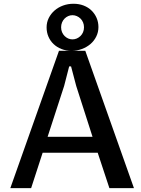

<svg xmlns="http://www.w3.org/2000/svg" viewBox="-20 -980 732 1000"><path d="M488.8 -184.6H202.1L142.1 0H33.7L287.1 -715.3H424.3L677.7 0H549.8ZM461.9 -267.6 377 -532.2 350.1 -634.3H340.3L314 -532.2L228 -267.6ZM298.3 -837.9Q298.3 -823.7 303.2 -812.3Q308.1 -800.8 316.4 -792.5Q324.7 -784.2 335.2 -779.5Q345.7 -774.9 357.4 -774.9Q369.1 -774.9 379.9 -779.5Q390.6 -784.2 399.2 -792.5Q407.7 -800.8 412.6 -812.3Q417.5 -823.7 417.5 -837.9Q417.5 -851.6 412.6 -863.3Q407.7 -875 399.2 -883.3Q390.6 -891.6 379.9 -896.2Q369.1 -900.9 357.4 -900.9Q345.7 -900.9 335.2 -896.2Q324.7 -891.6 316.4 -883.3Q308.1 -875 303.2 -863.3Q298.3 -851.6 298.3 -837.9ZM222.7 -837.4Q222.7 -863.8 233.9 -886.2Q245.1 -908.7 264.2 -925.3Q283.2 -941.9 308.6 -951.2Q334 -960.4 362.8 -960.4Q391.6 -960.4 415.5 -951.2Q439.5 -941.9 456.5 -925.3Q473.6 -908.7 483.2 -886.5Q492.7 -864.3 492.7 -838.9Q492.7 -812.5 481.4 -789.8Q470.2 -767.1 451.2 -750.7Q432.1 -734.4 406.7 -724.9Q381.3 -715.3 352.5 -715.3Q323.7 -715.3 299.8 -724.9Q275.9 -734.4 258.8 -750.7Q241.7 -767.1 232.2 -789.3Q222.7 -811.5 222.7 -837.4Z"/></svg>

Font: Proza Libre
Style: Medium
Weight: 500
Designer: Jasper de Waard
Foundry: Jasper de Waard
Version: Version 1.000; ttfautohint (v1.4.1.8-43bc)